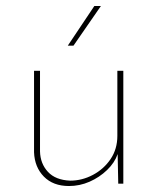

<svg xmlns="http://www.w3.org/2000/svg" viewBox="-20 -615 527 643"><path d="M211 8Q158 8 127 -23.5Q96 -55 94 -105V-378H114V-108Q115 -67 140.5 -39.5Q166 -12 215 -10Q255 -10 291.5 -29.5Q328 -49 350.5 -82.5Q373 -116 373 -160V-378H393V0H376L374 -99Q364 -70 338.5 -45.5Q313 -21 280 -6.5Q247 8 211 8ZM318 -595 226 -462H207L296 -595Z"/></svg>

Font: Synthetic Thin
Style: Regular
Weight: 100
Designer: Santiago Orozco
Foundry: Typemade
Version: Version 2.000; ttfautohint (v1.8.4.7-5d5b)